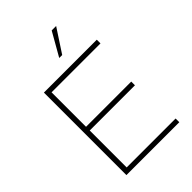

<svg xmlns="http://www.w3.org/2000/svg" viewBox="-256 -993 1099 1099"><g transform="rotate(-45 293.0 -444.0)"><path d="M96 0V-668H524V-638H128V-359H494V-329H128V-30H524V0ZM298 -746 379 -888H415L322 -746Z"/></g></svg>

Font: Celebes Thin
Style: Regular
Weight: 250
Designer: Anugrah Pasau
Foundry: Lafontype
Version: Version 1.000; ttfautohint (v1.8.4)